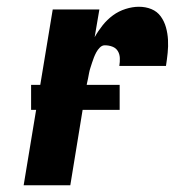

<svg xmlns="http://www.w3.org/2000/svg" viewBox="-20 -548 540 568"><path d="M50 0 136 -520H274L260 -438Q270 -456 283.5 -473Q297 -490 314 -502.5Q331 -515 351.5 -521.5Q372 -528 391 -528Q411 -528 428 -521Q445 -514 455.5 -499.5Q466 -485 471 -467Q476 -449 477 -430Q478 -411 476 -391.5Q474 -372 471 -353H333Q335 -365 334.5 -376.5Q334 -388 328.5 -397Q323 -406 312.5 -410Q302 -414 290 -414Q282 -414 275.5 -407.5Q269 -401 265 -393.5Q261 -386 258 -378.5Q255 -371 252.5 -363Q250 -355 247.5 -347.5Q245 -340 243.5 -332Q242 -324 240.5 -316Q239 -308 237 -300L188 0ZM72 -223V-297H334V-223Z"/></svg>

Font: Iosevka SS04 Heavy
Style: Italic
Weight: 900
Italic angle: -9°
Monospace: yes
Designer: Belleve Invis
Foundry: Belleve Invis
Version: Version 19.0.0; ttfautohint (v1.8.4)